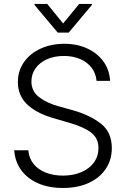

<svg xmlns="http://www.w3.org/2000/svg" viewBox="-20 -938 638 970"><path d="M302.7 -655.3Q254.9 -655.3 217.5 -638.7Q180.2 -622.1 159.4 -592.5Q138.7 -563 138.7 -526.4Q138.7 -476.6 178 -446.8Q217.3 -417 278.3 -400.4L351.6 -379.9Q436.5 -355.5 490.7 -312.5Q544.9 -269.5 544.9 -189.5Q544.9 -131.8 515.1 -86.2Q485.4 -40.5 429.4 -14.4Q373.5 11.7 297.9 11.7Q226.1 11.7 171.9 -12.2Q117.7 -36.1 86.7 -79.1Q55.7 -122.1 51.8 -178.7H123Q126.5 -138.2 149.9 -109.4Q173.3 -80.6 211.9 -65.7Q250.5 -50.8 297.9 -50.8Q349.6 -50.8 390.6 -68.1Q431.6 -85.4 454.6 -117.2Q477.5 -148.9 477.5 -190.4Q477.5 -239.7 440.2 -268.3Q402.8 -296.9 331.1 -317.4L247.1 -341.8Q160.6 -367.7 115.5 -412.1Q70.3 -456.5 70.3 -523.4Q70.3 -580.1 101.1 -624Q131.8 -668 185.3 -692.4Q238.8 -716.8 304.7 -716.8Q370.1 -716.8 421.9 -692.6Q473.6 -668.5 503.7 -625.7Q533.7 -583 536.1 -529.3H467.8Q464.4 -567.4 442.6 -595.9Q420.9 -624.5 384.5 -639.9Q348.1 -655.3 302.7 -655.3ZM298.8 -819.3 379.9 -918H444.3V-913.1L327.1 -773.4H271.5L154.3 -913.1V-918H218.8Z"/></svg>

Font: Pretendard Std Light
Style: Regular
Weight: 300
Designer: Base glyphs from Inter by Rasmus Andersson; Hangeul glyphs from Noto Sans CJK(Source Han Sans) by Jang Soo-young and Kan
Foundry: Kil Hyung-jin
Version: Version 1.309